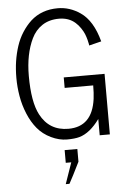

<svg xmlns="http://www.w3.org/2000/svg" viewBox="-65 -794 737 1103"><g transform="rotate(-5 304.0 -242.5)"><path d="M268.6 262.7 311 140.6H279.3V67.4H352.5V140.6Q339.4 168.5 315.4 214.8Q291.5 261.2 290 262.7ZM154.3 -691.4Q216.8 -748 310.5 -748Q379.4 -748 439.9 -706.5Q510.7 -658.2 543 -536.6L472.2 -519Q471.7 -522.5 470.9 -528.6Q470.2 -534.7 465.6 -552.2Q460.9 -569.8 454.6 -585.7Q448.2 -601.6 435.3 -620.8Q422.4 -640.1 406.2 -654.3Q369.1 -687.5 312.5 -687.5Q255.9 -687.5 215.8 -661.1Q175.8 -634.8 153.8 -588.9Q111.3 -501 111.3 -375Q111.3 -224.6 150.4 -150.4Q201.7 -52.7 312 -52.7Q449.2 -52.7 470.7 -210.9Q475.1 -245.1 475.1 -288.6H310.5V-349.1H545.9V0H487.3V-93.8Q432.1 -17.6 370.6 0Q343.3 7.8 298.3 7.8Q253.4 7.8 206.8 -14.6Q160.2 -37.1 129.4 -74.2Q98.6 -111.3 77.9 -161.4Q57.1 -211.4 48.1 -264.6Q39.1 -317.9 39.1 -369.4Q39.1 -420.9 45.9 -465.3Q52.7 -509.8 66.4 -551.8Q80.1 -593.8 102.8 -629.2Q125.5 -664.6 154.3 -691.4Z"/></g></svg>

Font: News Cycle
Style: Regular
Weight: 500
Version: Version 0.5.2